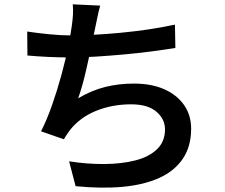

<svg xmlns="http://www.w3.org/2000/svg" viewBox="-20 -819 1040 889"><path d="M444 -793Q437 -769 432 -744Q427 -719 422 -696Q417 -672 410.5 -640Q404 -608 396 -571.5Q388 -535 379.5 -497.5Q371 -460 361.5 -426Q352 -392 342 -364Q405 -401 467.5 -416.5Q530 -432 600 -432Q681 -432 740 -406Q799 -380 832 -333Q865 -286 865 -223Q865 -141 826.5 -84Q788 -27 717 5Q646 37 548 46Q450 55 330 43L300 -72Q383 -59 462.5 -59.5Q542 -60 605.5 -76Q669 -92 706.5 -127.5Q744 -163 744 -220Q744 -268 704 -302Q664 -336 587 -336Q500 -336 425.5 -306Q351 -276 305 -218Q297 -207 290 -197Q283 -187 276 -174L170 -211Q198 -266 222 -335Q246 -404 265 -474Q284 -544 296 -604.5Q308 -665 313 -703Q317 -733 318 -754Q319 -775 317 -799ZM106 -673Q152 -666 207 -660.5Q262 -655 308 -655Q356 -655 414 -658Q472 -661 536 -667Q600 -673 665 -682.5Q730 -692 790 -705L792 -597Q743 -589 682 -581Q621 -573 555 -567Q489 -561 426 -557Q363 -553 309 -553Q254 -553 202.5 -555.5Q151 -558 107 -562Z"/></svg>

Font: Noto Sans JP Thin SemiBold
Style: Regular
Weight: 600
Version: Version 2.004-H2;hotconv 1.0.118;makeotfexe 2.5.65603